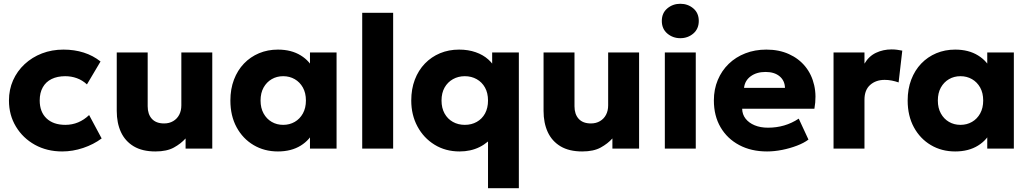

<svg xmlns="http://www.w3.org/2000/svg" viewBox="-20 -788 5464 1018"><path d="M310 15Q229 15 165.2 -20.2Q101.5 -55.5 64.5 -116.8Q27.5 -178 27.5 -255Q27.5 -313 49.2 -362Q71 -411 110.5 -447.8Q150 -484.5 202.5 -504.8Q255 -525 316.5 -525Q374.5 -525 424 -509.2Q473.5 -493.5 513 -462L441 -340.5Q416.5 -363 387.2 -373.5Q358 -384 326 -384Q284 -384 253.5 -369Q223 -354 206.8 -325Q190.5 -296 190.5 -255.5Q190.5 -194.5 226.8 -160.2Q263 -126 326.5 -126Q362.5 -126 394.2 -139.2Q426 -152.5 452.5 -178L519 -54Q476 -22 420.8 -3.5Q365.5 15 310 15Z M804 15Q734.5 15 689 -12.2Q643.5 -39.5 621.2 -87.8Q599 -136 599 -200V-510H763V-224.5Q763 -182.5 785.2 -158Q807.5 -133.5 850 -133.5Q877.5 -133.5 898.2 -145.8Q919 -158 930.2 -179.5Q941.5 -201 941.5 -229.5V-510H1105.5V0H964V-54Q939.5 -26.5 902 -5.8Q864.5 15 804 15Z M1453.5 15Q1381.5 15 1324.5 -18.8Q1267.5 -52.5 1234.5 -113.2Q1201.5 -174 1201.5 -255Q1201.5 -316 1220.5 -365.8Q1239.5 -415.5 1273.5 -451Q1307.5 -486.5 1353.5 -505.8Q1399.5 -525 1453.5 -525Q1524.5 -525 1574.5 -494.2Q1624.5 -463.5 1646 -412.5L1623.5 -377V-510H1764.5V0H1623.5V-133L1646 -98Q1624.5 -47 1574.5 -16Q1524.5 15 1453.5 15ZM1481.5 -126Q1515.5 -126 1542.8 -141.8Q1570 -157.5 1586 -186.5Q1602 -215.5 1602 -255Q1602 -295 1586 -323.8Q1570 -352.5 1542.8 -368.2Q1515.5 -384 1481.5 -384Q1447.5 -384 1420.5 -368.2Q1393.5 -352.5 1377.5 -323.8Q1361.5 -295 1361.5 -255Q1361.5 -215.5 1377.5 -186.5Q1393.5 -157.5 1420.5 -141.8Q1447.5 -126 1481.5 -126Z M1900.5 0V-720H2064.5V0Z M2567.5 210V-114.5L2604.5 -77Q2569.5 -31.5 2522.5 -8.2Q2475.5 15 2417 15Q2342 15 2284 -20.8Q2226 -56.5 2193.2 -117.8Q2160.5 -179 2160.5 -255Q2160.5 -316 2179.5 -365.8Q2198.5 -415.5 2232.8 -451Q2267 -486.5 2313.2 -505.8Q2359.5 -525 2414 -525Q2462.5 -525 2502 -511.2Q2541.5 -497.5 2569.2 -472.5Q2597 -447.5 2612 -415L2589.5 -378V-510H2731V210ZM2444.5 -126Q2480 -126 2508 -141.8Q2536 -157.5 2551.8 -186.5Q2567.5 -215.5 2567.5 -255Q2567.5 -295 2551.5 -323.8Q2535.5 -352.5 2507.5 -368.2Q2479.5 -384 2444.5 -384Q2409.5 -384 2381.5 -368.2Q2353.5 -352.5 2337.2 -323.8Q2321 -295 2321 -255Q2321 -215.5 2337 -186.5Q2353 -157.5 2381 -141.8Q2409 -126 2444.5 -126Z M3067 15Q2997.5 15 2952 -12.2Q2906.5 -39.5 2884.2 -87.8Q2862 -136 2862 -200V-510H3026V-224.5Q3026 -182.5 3048.2 -158Q3070.5 -133.5 3113 -133.5Q3140.5 -133.5 3161.2 -145.8Q3182 -158 3193.2 -179.5Q3204.5 -201 3204.5 -229.5V-510H3368.5V0H3227V-54Q3202.5 -26.5 3165 -5.8Q3127.5 15 3067 15Z M3505 0V-510H3669V0ZM3587 -585.5Q3547.5 -585.5 3518.2 -610.2Q3489 -635 3489 -677Q3489 -719 3518.2 -743.5Q3547.5 -768 3587 -768Q3627 -768 3656 -743.5Q3685 -719 3685 -677Q3685 -635 3656 -610.2Q3627 -585.5 3587 -585.5Z M4047 15Q3963 15 3899.5 -18.8Q3836 -52.5 3800.5 -113.2Q3765 -174 3765 -255.5Q3765 -314.5 3785.8 -364Q3806.5 -413.5 3843.8 -449.5Q3881 -485.5 3931.8 -505.2Q3982.5 -525 4043.5 -525Q4110.5 -525 4163 -501.2Q4215.5 -477.5 4249.8 -435.2Q4284 -393 4297 -335.8Q4310 -278.5 4298 -211.5H3915Q3915.5 -181.5 3933 -159Q3950.5 -136.5 3981 -123.8Q4011.5 -111 4052 -111Q4097 -111 4137.5 -122.8Q4178 -134.5 4215 -159L4266.5 -48Q4243 -30 4205.8 -15.8Q4168.5 -1.5 4126.8 6.8Q4085 15 4047 15ZM3925 -322H4142Q4141 -360.5 4113.5 -383.5Q4086 -406.5 4039 -406.5Q3991.5 -406.5 3960.2 -383.5Q3929 -360.5 3925 -322Z M4399.5 0V-510H4563.5V-450.5Q4586.5 -490 4624.5 -508Q4662.5 -526 4707 -526Q4724 -526 4737.5 -524Q4751 -522 4764 -519.5L4744.5 -351Q4727.5 -357 4708.5 -360.8Q4689.5 -364.5 4670.5 -364.5Q4624 -364.5 4593.8 -337.8Q4563.5 -311 4563.5 -259.5V0Z M5044.5 15Q4972.5 15 4915.5 -18.8Q4858.5 -52.5 4825.5 -113.2Q4792.5 -174 4792.5 -255Q4792.5 -316 4811.5 -365.8Q4830.5 -415.5 4864.5 -451Q4898.5 -486.5 4944.5 -505.8Q4990.5 -525 5044.5 -525Q5115.5 -525 5165.5 -494.2Q5215.5 -463.5 5237 -412.5L5214.5 -377V-510H5355.5V0H5214.5V-133L5237 -98Q5215.5 -47 5165.5 -16Q5115.5 15 5044.5 15ZM5072.5 -126Q5106.5 -126 5133.8 -141.8Q5161 -157.5 5177 -186.5Q5193 -215.5 5193 -255Q5193 -295 5177 -323.8Q5161 -352.5 5133.8 -368.2Q5106.5 -384 5072.5 -384Q5038.5 -384 5011.5 -368.2Q4984.5 -352.5 4968.5 -323.8Q4952.5 -295 4952.5 -255Q4952.5 -215.5 4968.5 -186.5Q4984.5 -157.5 5011.5 -141.8Q5038.5 -126 5072.5 -126Z"/></svg>

Font: Geologica Cursive
Style: Bold
Weight: 700
Designer: Sindre Bremnes, Frode Helland
Foundry: Monokrom Skriftforlag AS
Version: Version 1.010;gftools[0.9.28]